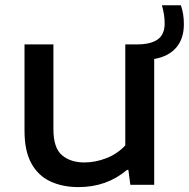

<svg xmlns="http://www.w3.org/2000/svg" viewBox="-20 -716 732 744"><path d="M284.5 9Q222.5 9 175.2 -13Q128 -35 101.5 -83Q75 -131 75 -209V-544H187V-215Q187 -143 220 -114.8Q253 -86.5 307.5 -86.5Q349 -86.5 391.5 -102.8Q434 -119 465.5 -152.5V-544H512Q563.5 -544 590.8 -563Q618 -582 618 -625Q618 -643 615.5 -659.2Q613 -675.5 607.5 -695.5H681Q687.5 -675.5 690 -658.8Q692.5 -642 692.5 -622Q692.5 -566 662.8 -531.5Q633 -497 577.5 -487.5V0H485L477.5 -57.5H472Q393.5 9 284.5 9Z"/></svg>

Font: Encode Sans Expanded Expanded Medium
Style: Regular
Weight: 500
Width: 7
Designer: Multiple Designers
Foundry: Impallari Type
Version: Version 3.000; ttfautohint (v1.8.3) -l 8 -r 50 -G 200 -x 14 